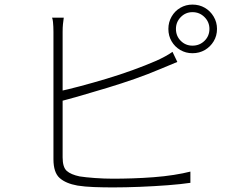

<svg xmlns="http://www.w3.org/2000/svg" viewBox="-20 -814 1040 837"><path d="M747 -688Q747 -657 768 -636Q789 -615 819 -615Q850 -615 871.5 -636Q893 -657 893 -688Q893 -718 871.5 -739.5Q850 -761 819 -761Q789 -761 768 -739.5Q747 -718 747 -688ZM714 -688Q714 -717 728 -741.5Q742 -766 766 -780Q790 -794 819 -794Q849 -794 873 -780Q897 -766 911.5 -741.5Q926 -717 926 -688Q926 -658 911.5 -634Q897 -610 873 -596Q849 -582 819 -582Q790 -582 766 -596Q742 -610 728 -634Q714 -658 714 -688ZM258 -737Q256 -723 254.5 -709Q253 -695 253 -675Q253 -663 253 -623.5Q253 -584 253 -528Q253 -472 253 -409.5Q253 -347 253 -289.5Q253 -232 253 -189Q253 -146 253 -128Q253 -85 271 -69Q289 -53 327 -45Q352 -41 393 -38Q434 -35 473 -35Q513 -35 558.5 -36.5Q604 -38 650 -41.5Q696 -45 737.5 -51.5Q779 -58 810 -66V-17Q770 -11 711 -6.5Q652 -2 589 0.5Q526 3 472 3Q431 3 390 1.5Q349 0 318 -5Q267 -14 240 -38Q213 -62 213 -120Q213 -141 213 -185.5Q213 -230 213 -289Q213 -348 213 -410.5Q213 -473 213 -528.5Q213 -584 213 -623.5Q213 -663 213 -675Q213 -687 212.5 -697.5Q212 -708 211 -718.5Q210 -729 207 -737ZM234 -415Q276 -424 330.5 -438.5Q385 -453 443.5 -470.5Q502 -488 558.5 -508.5Q615 -529 661 -549Q681 -558 699.5 -568Q718 -578 732 -588L753 -544Q738 -538 717 -529Q696 -520 676 -512Q627 -491 568.5 -470.5Q510 -450 449 -431.5Q388 -413 332.5 -397Q277 -381 234 -370Z"/></svg>

Font: Noto Sans SC Thin ExtraLight
Style: Regular
Weight: 250
Version: Version 2.004-H2;hotconv 1.0.118;makeotfexe 2.5.65603